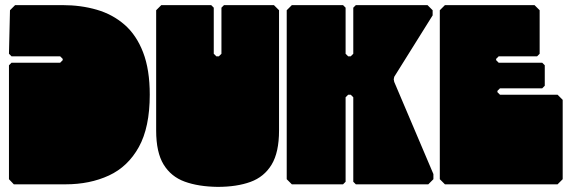

<svg xmlns="http://www.w3.org/2000/svg" viewBox="-20 -720 2233 750"><path d="M34 0 15 -20V-465L25 -475H215L225 -485V-490L215 -500H25L15 -510L19 -680L39 -700H225Q296 -700 358 -682Q420 -664 466.5 -623.5Q513 -583 539 -515.5Q565 -448 565 -350Q565 -223 522.5 -146Q480 -69 405.5 -34.5Q331 0 236 0Z M830 10Q755 9 701.5 -10.5Q648 -30 619 -77.5Q590 -125 590 -210V-680L610 -700H805L815 -690V-510L825 -500H835L845 -510V-690L855 -700H1050L1070 -680V-210Q1070 -125 1041 -77Q1012 -29 958.5 -9.5Q905 10 830 10Z M1120 0 1100 -20V-680L1120 -700H1320L1330 -690V-510L1340 -500H1350L1360 -510V-690L1370 -700H1650L1670 -680V-660L1520 -420L1518 -410L1520 -400L1673 -40V-20L1653 0H1370L1360 -10V-340L1350 -350H1340L1330 -340V-10L1320 0Z M1718 0 1698 -20V-680L1718 -700H2068L2088 -680V-510L2078 -500H1928L1918 -490V-485L1928 -475H2098L2108 -465V-385L2098 -375H1933L1923 -365V-360L1933 -350H2158L2178 -330V-20L2158 0Z"/></svg>

Font: GTL001
Style: Regular
Weight: 400
Designer: Eli Heuer
Foundry: GTL Type Label
Version: Version 0.100; ttfautohint (v1.8.4.7-5d5b)